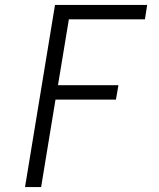

<svg xmlns="http://www.w3.org/2000/svg" viewBox="-20 -755 640 775"><path d="M81 0 202 -735H574L565 -677H258L214 -411H458L448 -353H204L146 0Z"/></svg>

Font: Iosevka Curly LtExObl
Style: Regular
Weight: 300
Width: 7
Italic angle: -9°
Monospace: yes
Designer: Belleve Invis
Foundry: Belleve Invis
Version: Version 11.1.0; ttfautohint (v1.8.3)